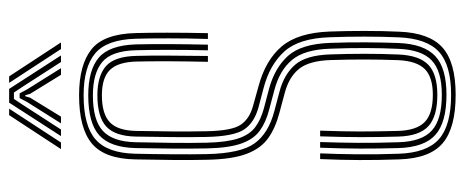

<svg xmlns="http://www.w3.org/2000/svg" viewBox="-314 -682 1003 414"><g transform="rotate(-90 187.0 -475.5)"><path d="M189 -33.5Q142.2 -33.5 121.2 -53Q100.2 -72.5 99 -117.8Q97.8 -159.8 97.8 -197.9Q97.8 -236 99.5 -286.2H111.8Q110 -236 110 -200.6Q110 -165.2 111.2 -118Q112.5 -78 130.5 -60.6Q148.5 -43.2 189 -43.2Q227.2 -43.2 244.6 -60.6Q262 -78 263.8 -118Q265.2 -157 265.2 -191.8Q265.2 -226.5 264 -263.5Q262.5 -310 244.9 -331.8Q227.2 -353.5 193.2 -362.5L151 -373.8Q117.5 -382.5 95.4 -398.4Q73.2 -414.2 61.6 -445.2Q50 -476.2 49 -530.2Q48.2 -562.5 48.5 -600.6Q48.8 -638.8 49.8 -684.8Q51 -750.8 84 -778.4Q117 -806 188 -806Q253.5 -806 287 -779.4Q320.5 -752.8 322.2 -684Q323 -657.2 323 -616.2Q323 -575.2 322 -528.2H309.5Q310.8 -571.5 310.8 -613.4Q310.8 -655.2 310 -683.5Q308.2 -746.2 278.5 -771.2Q248.8 -796.2 188 -796.2Q122.2 -796.2 92.8 -770.4Q63.2 -744.5 62 -684.2Q61.2 -650.5 60.9 -606.6Q60.5 -562.8 61.2 -530.5Q62.8 -457.2 84.5 -427.4Q106.2 -397.5 153.8 -385L196 -373.8Q232.8 -364.2 253.6 -340.5Q274.5 -316.8 276.2 -263.8Q277.5 -227 277.5 -190Q277.5 -153 276 -117.8Q274.2 -72.8 254 -53.1Q233.8 -33.5 189 -33.5ZM189 -13.8Q129.8 -13.8 102.9 -37.5Q76 -61.2 74.2 -117.2Q73 -162.8 73.1 -200.5Q73.2 -238.2 75 -286.2H87.2Q85.8 -243 85.5 -204.6Q85.2 -166.2 86.8 -117.5Q88.2 -67 112 -45.4Q135.8 -23.8 189 -23.8Q240 -23.8 263.1 -45.5Q286.2 -67.2 288.2 -117.5Q289.8 -151.2 289.9 -188.6Q290 -226 288.5 -264.2Q286.8 -320 264.2 -346.9Q241.8 -373.8 198.8 -385L156.8 -396.2Q129.8 -403.2 111.6 -416.4Q93.5 -429.5 84 -456.2Q74.5 -483 73.5 -530.8Q72.8 -565.5 73.1 -604Q73.5 -642.5 74.2 -684Q75.5 -738.8 101.8 -762.5Q128 -786.2 188 -786.2Q242.5 -786.2 269.2 -763.5Q296 -740.8 297.8 -683Q298.5 -655.8 298.4 -614.2Q298.2 -572.8 297.2 -528.2H285Q286 -572 286 -613.5Q286 -655 285.2 -682.8Q284 -735.8 259.8 -756Q235.5 -776.2 188 -776.2Q134.2 -776.2 111 -754.5Q87.8 -732.8 86.8 -683.8Q86 -647.5 85.5 -606.6Q85 -565.8 85.8 -531Q86.8 -487.5 94.9 -463Q103 -438.5 119 -426.4Q135 -414.2 159.8 -407.5L201.5 -396.5Q247.2 -384.2 273 -355.5Q298.8 -326.8 301 -264.8Q302.5 -223.2 302.2 -187.6Q302 -152 300.8 -117.2Q298.5 -62.2 272.6 -38Q246.8 -13.8 189 -13.8ZM189 6Q117.8 6 84.8 -21.9Q51.8 -49.8 49.8 -116.2Q48.2 -163.5 48.4 -201.5Q48.5 -239.5 50.5 -286.2H62.8Q61.2 -246.5 60.8 -208Q60.2 -169.5 62 -116.8Q64 -56 93.6 -29.9Q123.2 -3.8 189 -3.8Q253 -3.8 281.8 -30Q310.5 -56.2 313 -116.8Q316 -189.2 313.2 -265.2Q311 -332 282.5 -363.4Q254 -394.8 204.2 -408L162.5 -419Q129.2 -428 114.4 -450Q99.5 -472 98.2 -531.5Q97.5 -567.5 97.9 -604.1Q98.2 -640.8 99 -683.5Q99.8 -728 120.5 -747.2Q141.2 -766.5 188 -766.5Q229.8 -766.5 250.8 -748.1Q271.8 -729.8 273 -682.5Q273.8 -654.2 273.6 -613.6Q273.5 -573 272.8 -528.2H260.2Q261.2 -572.5 261.4 -612.9Q261.5 -653.2 260.8 -682Q259.8 -722 242.8 -739.4Q225.8 -756.8 188 -756.8Q148.2 -756.8 130.1 -739.9Q112 -723 111.2 -683Q110.5 -644 110.1 -605.9Q109.8 -567.8 110.5 -531.8Q111.5 -475.8 124.9 -456.9Q138.2 -438 165.5 -430.8L207 -419.2Q264 -404 293.5 -369Q323 -334 325.5 -265.5Q326.8 -230.2 326.8 -190.4Q326.8 -150.5 325.2 -116.2Q322.8 -50.8 291 -22.4Q259.2 6 189 6ZM72 -845 145.2 -956.8H159.2L86.2 -845ZM100 -845 172.2 -956.8H201.8L274 -845H259.8L206.8 -927.2L194 -946.5H180.2L167.2 -927L114.2 -845ZM287.8 -845 214.8 -956.8H228.8L302 -845ZM127.5 -845 173.8 -918.5 182 -934.2H192.2L200.5 -918.5L246.5 -845H232.2L191.2 -911.5L188.2 -922H186L182.8 -911.5L142 -845Z"/></g></svg>

Font: Big Shoulders Inline Text Light
Style: Regular
Weight: 300
Designer: Patric King
Foundry: XO Type Co
Version: Version 1.000